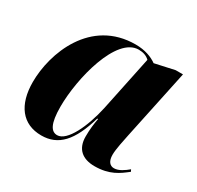

<svg xmlns="http://www.w3.org/2000/svg" viewBox="-125 -691 870 847"><g transform="rotate(30 310.5 -268.0)"><path d="M178 10C264 10 317 -47 355 -178H359C354 -149 350 -123 350 -84C350 -21 387 10 449 10C525 10 564 -20 601 -49L596 -59C577 -43 552 -25 528 -25C507 -25 493 -41 493 -74C493 -103 505 -156 510 -181L585 -536H548L448 -514C423 -532 387 -546 339 -546C110 -546 28 -322 28 -176C28 -60 81 10 178 10ZM238 -26C208 -26 188 -54 188 -143C188 -287 249 -533 362 -533C384 -533 403 -527 417 -513L359 -235C336 -128 288 -26 238 -26Z"/></g></svg>

Font: Noto Serif Display SemiCondensed ExtraBold
Style: Italic
Weight: 800
Width: 4
Italic angle: -12°
Designer: Monotype Design Team
Foundry: Monotype Imaging Inc.
Version: Version 2.009